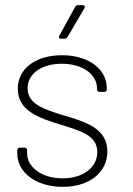

<svg xmlns="http://www.w3.org/2000/svg" viewBox="-20 -720 515 744"><path d="M217 -570H230C235 -570 239 -573 242 -577L307 -688C311 -695 308 -700 300 -700H283C278 -700 273 -698 271 -693L210 -582C206 -575 209 -570 217 -570ZM223 4C328 4 396 -53 396 -133C396 -225 307 -249 223 -274C149 -297 87 -317 87 -378C87 -434 140 -473 219 -473C303 -473 356 -430 356 -377V-374C356 -368 360 -364 366 -364H384C390 -364 394 -368 394 -374V-377C394 -451 325 -506 220 -506C119 -506 49 -455 49 -376C49 -290 131 -263 215 -237C288 -214 357 -197 357 -131C357 -72 304 -29 222 -29C139 -29 85 -75 85 -125V-138C85 -144 81 -148 75 -148H57C51 -148 47 -144 47 -138V-124C47 -54 117 4 223 4Z"/></svg>

Font: Barlow ExtraLight
Style: Regular
Weight: 275
Designer: Jeremy Tribby
Foundry: Tribby Type
Version: Version 1.422;hotconv 1.0.109;makeotfexe 2.5.65596